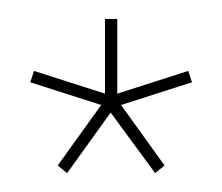

<svg xmlns="http://www.w3.org/2000/svg" viewBox="-20 -880 235 203"><path d="M91 -860H104V-781L179 -805L183 -793L108 -769L154 -705L144 -697L97 -761L51 -697L41 -705L87 -769L12 -793L16 -805L91 -781Z"/></svg>

Font: Spartan MB
Style: Regular
Weight: 250
Designer: Matt Bailey
Foundry: Matt Bailey
Version: Version 1.000